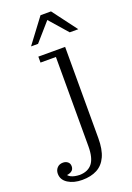

<svg xmlns="http://www.w3.org/2000/svg" viewBox="-259 -763 709 1031"><g transform="rotate(-20 95.5 -248.0)"><path d="M116 47V-463H28V-497H181V24ZM-43 83Q-27 83 -16 92Q-5 101 -5 117Q-5 136 -19.5 145Q-34 154 -58 154L-52 138Q-47 157 -28.5 166Q-10 175 20 176L24 206Q-24 206 -56.5 185.5Q-89 165 -89 130Q-89 110 -76.5 96.5Q-64 83 -43 83ZM20 176Q68 175 92 144.5Q116 114 116 47L181 24Q181 89 162.5 129Q144 169 109 187.5Q74 206 24 206ZM10 -562 115 -702H175L280 -562H231L126 -682H155L50 -562Z"/></g></svg>

Font: Montagu Slab 144pt Light
Style: Regular
Weight: 300
Designer: Florian Karsten
Foundry: Florian Karsten
Version: Version 1.000